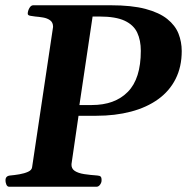

<svg xmlns="http://www.w3.org/2000/svg" viewBox="-20 -713 717 733"><path d="M15.6 0Q7.3 0 3.9 -9.3Q0.5 -18.6 1 -24.9Q1 -41.5 19 -43Q35.2 -44.4 54 -47.6Q72.8 -50.8 86.9 -57.1Q101.1 -63.5 102.5 -74.2L182.6 -610.4Q182.6 -627.4 171.4 -635.5Q160.2 -643.6 144.3 -646.2Q128.4 -648.9 114.7 -649.9Q106.9 -650.9 96.4 -652.6Q85.9 -654.3 85.9 -660.6Q85.9 -670.9 92 -681.9Q98.1 -692.9 106.9 -692.9H402.8Q482.9 -692.9 535.4 -679Q587.9 -665 618.4 -640.6Q648.9 -616.2 661.4 -584.7Q673.8 -553.2 673.8 -518.1Q673.8 -458 650.4 -411.6Q627 -365.2 583.5 -334Q540 -302.7 480 -286.9Q419.9 -271 347.2 -271H279.8L252.9 -86.4Q252 -69.3 265.4 -60.5Q278.8 -51.8 301.5 -48.3Q324.2 -44.9 351.1 -43Q360.8 -42.5 364.5 -38.6Q368.2 -34.7 367.7 -23.4Q367.7 -16.1 362.1 -8.1Q356.4 0 348.1 0ZM283.2 -312H330.6Q418.5 -312 468 -362.3Q517.6 -412.6 517.6 -519Q517.6 -559.1 503.9 -588.4Q490.2 -617.7 456.1 -633.8Q421.9 -649.9 359.9 -649.9H333.5Z"/></svg>

Font: Gelasio SemiBold
Style: Italic
Weight: 600
Italic angle: -8.5°
Designer: Eben Sorkin
Foundry: Eben Sorkin
Version: Version 1.008